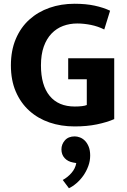

<svg xmlns="http://www.w3.org/2000/svg" viewBox="-20 -662 676 1022"><path d="M377 -642Q437 -642 483.5 -632Q530 -622 566 -605L535 -505Q501 -522 463.5 -529.5Q426 -537 391 -537Q351 -537 316 -524Q281 -511 254.5 -483.5Q228 -456 213 -414Q198 -372 198 -314Q198 -208 244.5 -151.5Q291 -95 378 -95Q399 -95 416 -97Q433 -99 442 -103V-240H343V-352H588V-28Q549 -11 496 0Q443 11 377 11Q305 11 243.5 -10Q182 -31 136 -72.5Q90 -114 64 -174.5Q38 -235 38 -314Q38 -393 64 -454.5Q90 -516 136 -557.5Q182 -599 243.5 -620.5Q305 -642 377 -642ZM369 203Q341 198 324 179.5Q307 161 307 133Q307 106 325.5 85Q344 64 378 64Q391 64 405.5 69.5Q420 75 432 87Q444 99 452 118.5Q460 138 460 166Q460 195 450 222Q440 249 424.5 271.5Q409 294 388.5 312Q368 330 347 340L314 296Q340 282 360.5 258.5Q381 235 386 206Z"/></svg>

Font: Mukta Mahee ExtraBold
Style: Regular
Weight: 800
Designer: Shuchita Grover, Noopur Datye, Girish Dalvi, Yashodeep Gholap
Foundry: Ek Type
Version: Version 2.538;PS 1.000;hotconv 16.6.51;makeotf.lib2.5.65220;